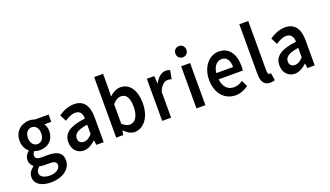

<svg xmlns="http://www.w3.org/2000/svg" viewBox="-80 -1297 3615 2103"><g transform="rotate(-20 1728.0 -245.5)"><path d="M134 72C134 49 146 27 169 7C186 12 205 14 229 14H289C339 14 368 25 368 63C368 105 319 142 248 142C178 142 134 116 134 72ZM48 89C48 175 127 217 232 217C376 217 468 141 468 44C468 -41 411 -77 305 -77H227C173 -77 155 -94 155 -122C155 -144 163 -156 177 -169C197 -160 218 -156 237 -156C331 -156 405 -214 405 -323C405 -357 393 -387 379 -406H460V-491H302C284 -498 261 -503 237 -503C144 -503 62 -440 62 -327C62 -269 90 -222 120 -197V-193C95 -173 71 -140 71 -102C71 -62 89 -36 111 -20V-16C71 12 48 48 48 89ZM237 -228C194 -228 159 -264 159 -327C159 -389 194 -424 237 -424C280 -424 314 -388 314 -327C314 -264 279 -228 237 -228Z M559 -132C559 -46 613 12 690 12C742 12 787 -17 827 -54H830L838 0H923V-291C923 -428 869 -503 758 -503C688 -503 626 -473 577 -439L615 -362C654 -388 695 -410 739 -410C798 -410 818 -366 819 -314C638 -292 559 -237 559 -132ZM660 -141C660 -190 699 -225 819 -242V-132C787 -98 759 -78 723 -78C686 -78 660 -97 660 -141Z M1069 0H1151L1160 -50H1163C1200 -10 1243 12 1283 12C1381 12 1472 -85 1472 -254C1472 -405 1409 -503 1298 -503C1253 -503 1207 -478 1170 -442L1173 -524V-706H1069ZM1173 -124V-353C1207 -390 1238 -408 1270 -408C1337 -408 1365 -350 1365 -252C1365 -141 1320 -83 1262 -83C1236 -83 1205 -94 1173 -124Z M1605 0H1709V-300C1736 -374 1778 -401 1813 -401C1832 -401 1844 -398 1859 -393L1877 -493C1863 -500 1848 -503 1826 -503C1779 -503 1733 -468 1701 -404H1698L1691 -491H1605Z M2057 -577C2094 -577 2121 -604 2121 -642C2121 -681 2094 -708 2057 -708C2020 -708 1993 -681 1993 -642C1993 -604 2020 -577 2057 -577ZM2005 0H2109V-491H2005Z M2241 -245C2241 -83 2337 12 2459 12C2515 12 2568 -10 2610 -41L2575 -113C2543 -90 2510 -77 2472 -77C2401 -77 2351 -127 2342 -216H2623C2626 -228 2627 -248 2627 -270C2627 -407 2564 -503 2444 -503C2340 -503 2241 -405 2241 -245ZM2341 -289C2350 -371 2395 -414 2447 -414C2507 -414 2537 -367 2537 -289Z M2761 -126C2761 -41 2788 12 2862 12C2886 12 2904 8 2917 2L2903 -84C2895 -82 2891 -82 2887 -82C2876 -82 2865 -92 2865 -120V-706H2761Z M3019 -132C3019 -46 3073 12 3150 12C3202 12 3247 -17 3287 -54H3290L3298 0H3383V-291C3383 -428 3329 -503 3218 -503C3148 -503 3086 -473 3037 -439L3075 -362C3114 -388 3155 -410 3199 -410C3258 -410 3278 -366 3279 -314C3098 -292 3019 -237 3019 -132ZM3120 -141C3120 -190 3159 -225 3279 -242V-132C3247 -98 3219 -78 3183 -78C3146 -78 3120 -97 3120 -141Z"/></g></svg>

Font: Falling Sky
Style: Condensed
Weight: 400
Designer: Paul D. Hunt
Foundry: Adobe Systems Incorporated
Version: Version 1.02